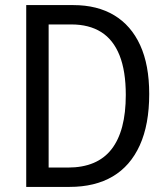

<svg xmlns="http://www.w3.org/2000/svg" viewBox="-20 -734 660 754"><path d="M566 -365Q566 -245 529 -163.5Q492 -82 422.5 -41Q353 0 253 0H83V-714H268Q362 -714 428.5 -674Q495 -634 530.5 -556.5Q566 -479 566 -365ZM474 -361Q474 -455 449.5 -516.5Q425 -578 377.5 -608Q330 -638 260 -638H171V-76H247Q362 -76 418 -148Q474 -220 474 -361Z"/></svg>

Font: Noto Sans Display SemiCondensed
Style: Regular
Weight: 400
Width: 4
Version: Version 2.003